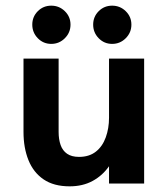

<svg xmlns="http://www.w3.org/2000/svg" viewBox="-20 -648 582 678"><path d="M226 10Q170 10 134 -14.5Q98 -39 80.5 -82.5Q63 -126 63 -182V-441H187V-182Q187 -156 194 -136Q201 -116 217 -105Q233 -94 259 -94Q295 -94 318.5 -112.5Q342 -131 353.5 -163Q365 -195 365 -232V-441H489V0H365V-61Q342 -28 307 -9Q272 10 226 10ZM376 -493Q348 -493 328.5 -513Q309 -533 309 -561Q309 -589 328.5 -608.5Q348 -628 376 -628Q404 -628 424 -608.5Q444 -589 444 -561Q444 -533 424 -513Q404 -493 376 -493ZM161 -493Q133 -493 113.5 -513Q94 -533 94 -561Q94 -589 113.5 -608.5Q133 -628 161 -628Q189 -628 209 -608.5Q229 -589 229 -561Q229 -533 209 -513Q189 -493 161 -493Z"/></svg>

Font: Teachers SemiBold
Style: Regular
Weight: 600
Version: Version 1.001